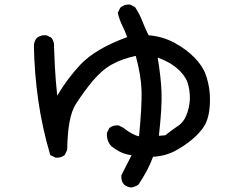

<svg xmlns="http://www.w3.org/2000/svg" viewBox="-20 -784 1040 855"><path d="M563 50.8Q558.6 50.3 554.4 49.1Q550.3 47.9 546.4 46.4Q542.5 44.9 539.1 42.7Q535.6 40.5 532.2 37.6L531.7 37.1Q518.6 21.5 520.5 -2.4V-3.4L521 -4.4L565.9 -92.8Q542.5 -95.7 522 -104.5Q498 -115.2 475.6 -133.3L475.1 -133.8Q454.1 -157.2 456.1 -190.9V-191.9L456.5 -192.9L466.3 -212.4L466.8 -213.9L467.8 -214.4Q483.4 -227.5 507.3 -225.6H508.3L509.3 -225.1L528.8 -215.3L529.3 -214.8L529.8 -214.4Q571.3 -182.1 599.1 -177.2Q612.3 -311.5 610.4 -379.9Q608.4 -447.3 584.5 -535.2Q553.2 -528.3 527.1 -519Q501 -509.8 479.5 -497.6Q457 -485.4 435.8 -467.3Q414.6 -449.2 394 -424.8Q353.5 -376.5 316.9 -319.3Q281.2 -262.7 279.3 -118.2V-116.7L278.8 -115.7L269 -95.2L268.6 -94.2L267.6 -93.3Q252 -80.1 228 -82H227.1L226.1 -82.5L206.5 -92.3L204.1 -93.8L203.1 -96.2Q185.5 -155.3 172.4 -215.6Q159.2 -275.9 150.4 -336.9Q132.8 -459.5 130.9 -583V-583.5Q132.8 -601.1 143.6 -614.7L144 -615.7L145 -616.2Q162.1 -628.9 186 -627H187L188 -626.5L207.5 -616.7L209 -615.7L210 -614.7Q222.7 -596.7 220.7 -573.2Q224.6 -467.8 228.5 -425.3L234.9 -357.9Q278.8 -433.1 338.9 -497.1Q404.8 -566.9 546.4 -618.7Q541 -633.8 535.4 -646.7Q529.8 -659.7 523.9 -671.4Q511.2 -697.8 504.9 -725.1L504.4 -727.5L505.4 -729L515.1 -748.5L515.6 -749.5L516.6 -750.5Q534.2 -765.6 558.1 -763.7H559.1L560.1 -763.2L579.6 -753.4L581.1 -752.4L582 -751.5Q591.8 -736.3 600.1 -720.5Q608.4 -704.6 614.7 -687.5Q627 -656.2 641.6 -627Q703.1 -622.1 756.3 -593.8Q810.1 -564.5 846.2 -527.3Q863.8 -509.3 876.2 -490.7Q888.7 -472.2 895 -454.1Q901.9 -436 906 -418.2Q910.2 -400.4 912.6 -381.8Q917 -345.7 913.6 -306.6Q910.2 -267.1 897.9 -238.8Q885.7 -210.4 852.5 -178.2Q819.8 -146.5 770 -117.7Q721.2 -88.9 661.6 -85.9Q649.9 -54.2 634.3 -24.4Q617.2 6.8 597.7 36.6L597.2 37.1L596.2 38.1Q588.9 43.5 580.8 46.6Q572.8 49.8 564 50.8H563.5ZM716.3 -181.6Q746.1 -205.6 774.4 -224.6Q779.8 -228 784.7 -232.7Q789.6 -237.3 793.9 -242.7Q798.3 -248 802 -254.4Q805.7 -260.7 808.8 -268.3Q812 -275.9 814.9 -284.2Q828.1 -325.7 825.2 -362.8Q824.2 -375.5 822.5 -386.2Q820.8 -397 818.4 -406Q815.9 -415 813 -422.4Q808.1 -433.6 800.5 -444.6Q793 -455.6 782.2 -466.8Q761.2 -488.3 732.4 -504.9Q724.1 -509.3 715.8 -513.4Q707.5 -517.6 699.2 -521Q690.9 -524.4 682.1 -527.3Q689.5 -483.9 693.6 -446.5Q697.8 -409.2 699.2 -376.5Q700.7 -342.8 697.8 -293.2Q694.8 -243.7 687.5 -179.2Z"/></svg>

Font: NaikaiFont
Style: SemiBold
Weight: 600
Version: Version 1.89